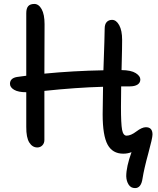

<svg xmlns="http://www.w3.org/2000/svg" viewBox="-20 -775 804 978"><path d="M169.9 -23.9Q145 -23.9 129.2 -49.1Q113.3 -74.2 113.8 -128.9V-305.2Q73.2 -305.2 52 -317.6Q30.8 -330.1 30.8 -348.1Q30.8 -376.5 65.9 -382.8Q73.7 -383.8 89.6 -386Q105.5 -388.2 113.8 -389.2V-708Q113.8 -732.4 123.8 -743.7Q133.8 -754.9 154.8 -754.9Q177.2 -754.9 192.1 -728.3Q207 -701.7 207 -651.9Q207 -608.4 206.5 -524.2Q206.1 -439.9 206.1 -399.9Q352.1 -414.1 506.8 -417Q513.2 -596.7 513.2 -628.9Q513.2 -651.4 523.4 -662.6Q533.7 -673.8 550.8 -673.8Q572.3 -673.8 587.2 -646.7Q602.1 -619.6 602.1 -571.8Q602.1 -550.3 601.6 -524.9Q601.1 -499.5 600.3 -467.5Q599.6 -435.5 599.1 -418Q647.9 -417.5 671.4 -402.6Q694.8 -387.7 694.8 -370.1Q694.8 -353.5 680.7 -344.2Q666.5 -335 641.1 -335H597.2Q596.2 -295.9 596.2 -230Q596.2 -144.5 601.8 -114.3Q607.4 -84 625 -84Q646.5 -84 674.8 -105.5Q703.1 -127 723.1 -127Q756.8 -127 756.8 -89.8Q756.8 -71.8 735.4 6.3Q713.9 84.5 706.1 133.8Q699.2 183.1 668 183.1Q646.5 183.1 635.3 165.5Q624 147.9 623 123Q623 74.7 649.9 0Q630.4 7.8 607.9 7.8Q553.2 7.8 528.1 -38.3Q502.9 -84.5 502.9 -192.9Q502.9 -243.2 504.9 -333Q367.2 -329.1 206.1 -312V-62Q206.1 -45.4 195.8 -34.7Q185.5 -23.9 169.9 -23.9Z"/></svg>

Font: Shantell Sans Irregular
Style: Regular
Weight: 400
Designer: Stephen Nixon, Anya Danilova, Shantell Martin
Foundry: Arrow Type
Version: Version 1.006;[9816181b4]